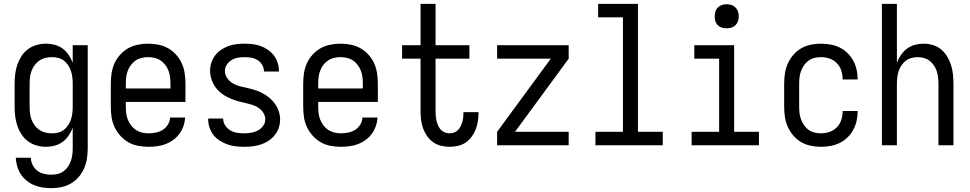

<svg xmlns="http://www.w3.org/2000/svg" viewBox="-20 -755 5040 998"><path d="M247 223Q224 223 201.5 219.5Q179 216 158 207.5Q137 199 119 184.5Q101 170 88.5 151Q76 132 69.5 110Q63 88 62 65H140Q141 85 149.5 102.5Q158 120 173.5 132Q189 144 208 148.5Q227 153 247 153Q264 153 280.5 149Q297 145 310.5 135Q324 125 333.5 111Q343 97 348.5 81Q354 65 356 48.5Q358 32 358 15V-91Q350 -70 337 -50.5Q324 -31 305.5 -17.5Q287 -4 264.5 2Q242 8 219 8Q194 8 169.5 1Q145 -6 125 -21Q105 -36 91.5 -57Q78 -78 70 -101.5Q62 -125 59 -150Q56 -175 56 -200V-320Q56 -345 59 -370Q62 -395 70 -418.5Q78 -442 91.5 -463Q105 -484 125 -499Q145 -514 169.5 -521Q194 -528 219 -528Q242 -528 264.5 -522Q287 -516 305.5 -502.5Q324 -489 337 -469.5Q350 -450 358 -429V-520H436V15Q436 42 432 68.5Q428 95 417.5 119.5Q407 144 389.5 164.5Q372 185 349 198.5Q326 212 299.5 217.5Q273 223 247 223ZM249 -62Q266 -62 282.5 -66Q299 -70 312 -80Q325 -90 334.5 -104.5Q344 -119 349 -134.5Q354 -150 356 -166.5Q358 -183 358 -200V-320Q358 -337 356 -353.5Q354 -370 349 -385.5Q344 -401 334.5 -415.5Q325 -430 312 -440Q299 -450 282.5 -454Q266 -458 249 -458Q232 -458 215.5 -454Q199 -450 185 -440.5Q171 -431 160.5 -417Q150 -403 144 -387Q138 -371 136 -354Q134 -337 134 -320V-200Q134 -183 136 -166Q138 -149 144 -133Q150 -117 160.5 -103Q171 -89 185 -79.5Q199 -70 215.5 -66Q232 -62 249 -62Z M752 8Q725 8 698 3Q671 -2 647.5 -15.5Q624 -29 605.5 -49.5Q587 -70 575.5 -94.5Q564 -119 560 -146Q556 -173 556 -200V-320Q556 -347 560 -374Q564 -401 575 -425.5Q586 -450 604.5 -470.5Q623 -491 646 -504Q669 -517 696 -522.5Q723 -528 750 -528Q777 -528 804 -522.5Q831 -517 854 -504Q877 -491 895.5 -470.5Q914 -450 925 -425.5Q936 -401 940 -374Q944 -347 944 -320V-225H634V-200Q634 -183 636 -166Q638 -149 644.5 -133Q651 -117 661.5 -103Q672 -89 686.5 -79.5Q701 -70 718 -66Q735 -62 752 -62Q771 -62 790.5 -66Q810 -70 826 -80Q842 -90 852.5 -107Q863 -124 864 -144H942Q941 -121 933.5 -99.5Q926 -78 912.5 -59.5Q899 -41 880.5 -27.5Q862 -14 841 -6Q820 2 797 5Q774 8 752 8ZM866 -295V-320Q866 -337 864 -354Q862 -371 856 -387Q850 -403 839.5 -417Q829 -431 815 -440.5Q801 -450 784 -454Q767 -458 750 -458Q733 -458 716 -454Q699 -450 685 -440.5Q671 -431 660.5 -417Q650 -403 644 -387Q638 -371 636 -354Q634 -337 634 -320V-295Z M1249 8Q1227 8 1205 5.5Q1183 3 1162 -4.5Q1141 -12 1122 -24Q1103 -36 1089.5 -53.5Q1076 -71 1069 -92.5Q1062 -114 1062 -136V-139H1140V-138Q1140 -119 1150.5 -103Q1161 -87 1177 -77.5Q1193 -68 1211.5 -65Q1230 -62 1249 -62Q1267 -62 1285.5 -65Q1304 -68 1320 -76.5Q1336 -85 1347.5 -100.5Q1359 -116 1359 -134Q1359 -152 1349.5 -167.5Q1340 -183 1326 -193Q1312 -203 1295.5 -208.5Q1279 -214 1262 -218Q1245 -222 1228.5 -226Q1212 -230 1195.5 -236Q1179 -242 1163.5 -249.5Q1148 -257 1134 -267.5Q1120 -278 1108.5 -291Q1097 -304 1089 -319.5Q1081 -335 1076.5 -352Q1072 -369 1072 -386Q1072 -408 1078.5 -428.5Q1085 -449 1098 -466.5Q1111 -484 1129 -496Q1147 -508 1167 -515.5Q1187 -523 1208.5 -525.5Q1230 -528 1251 -528Q1273 -528 1294 -525.5Q1315 -523 1335.5 -515.5Q1356 -508 1373.5 -495.5Q1391 -483 1404 -466Q1417 -449 1423.5 -428Q1430 -407 1430 -386V-383H1352V-384Q1352 -402 1343 -417.5Q1334 -433 1319 -442.5Q1304 -452 1286.5 -455Q1269 -458 1251 -458Q1234 -458 1216.5 -455Q1199 -452 1184 -443Q1169 -434 1159 -419Q1149 -404 1149 -386Q1149 -365 1162 -347.5Q1175 -330 1193 -320Q1211 -310 1231.5 -305.5Q1252 -301 1272.5 -296Q1293 -291 1312.5 -284.5Q1332 -278 1350 -267.5Q1368 -257 1384 -243.5Q1400 -230 1411.5 -212.5Q1423 -195 1429.5 -175Q1436 -155 1436 -134Q1436 -112 1429 -91Q1422 -70 1408 -52.5Q1394 -35 1375.5 -23Q1357 -11 1336 -4Q1315 3 1293 5.5Q1271 8 1249 8Z M1752 8Q1725 8 1698 3Q1671 -2 1647.5 -15.5Q1624 -29 1605.5 -49.5Q1587 -70 1575.5 -94.5Q1564 -119 1560 -146Q1556 -173 1556 -200V-320Q1556 -347 1560 -374Q1564 -401 1575 -425.5Q1586 -450 1604.5 -470.5Q1623 -491 1646 -504Q1669 -517 1696 -522.5Q1723 -528 1750 -528Q1777 -528 1804 -522.5Q1831 -517 1854 -504Q1877 -491 1895.5 -470.5Q1914 -450 1925 -425.5Q1936 -401 1940 -374Q1944 -347 1944 -320V-225H1634V-200Q1634 -183 1636 -166Q1638 -149 1644.5 -133Q1651 -117 1661.5 -103Q1672 -89 1686.5 -79.5Q1701 -70 1718 -66Q1735 -62 1752 -62Q1771 -62 1790.5 -66Q1810 -70 1826 -80Q1842 -90 1852.5 -107Q1863 -124 1864 -144H1942Q1941 -121 1933.5 -99.5Q1926 -78 1912.5 -59.5Q1899 -41 1880.5 -27.5Q1862 -14 1841 -6Q1820 2 1797 5Q1774 8 1752 8ZM1866 -295V-320Q1866 -337 1864 -354Q1862 -371 1856 -387Q1850 -403 1839.5 -417Q1829 -431 1815 -440.5Q1801 -450 1784 -454Q1767 -458 1750 -458Q1733 -458 1716 -454Q1699 -450 1685 -440.5Q1671 -431 1660.5 -417Q1650 -403 1644 -387Q1638 -371 1636 -354Q1634 -337 1634 -320V-295Z M2316 8Q2294 8 2271.5 2.5Q2249 -3 2230.5 -16.5Q2212 -30 2199 -49Q2186 -68 2178.5 -89.5Q2171 -111 2168.5 -133.5Q2166 -156 2166 -179V-450H2070V-520H2166V-735H2244V-520H2420V-450H2244V-179Q2244 -166 2245 -153Q2246 -140 2249 -127.5Q2252 -115 2257 -103Q2262 -91 2270.5 -81.5Q2279 -72 2291.5 -67Q2304 -62 2316 -62Q2328 -62 2339.5 -66Q2351 -70 2359.5 -78Q2368 -86 2373.5 -97Q2379 -108 2382.5 -119Q2386 -130 2387.5 -142Q2389 -154 2389 -166V-172H2467V-162Q2467 -141 2463 -119.5Q2459 -98 2451 -78.5Q2443 -59 2429.5 -41.5Q2416 -24 2398 -12.5Q2380 -1 2359 3.5Q2338 8 2316 8Z M2564 0V-70L2843 -450H2564V-520H2936V-450L2657 -70H2936V0Z M3075 0V-70H3218V-665H3089V-735H3296V-70H3425V0Z M3575 0V-70H3718V-450H3589V-520H3796V-70H3925V0ZM3757 -608Q3744 -608 3732 -611.5Q3720 -615 3711 -624Q3702 -633 3698.5 -645Q3695 -657 3695 -670Q3695 -683 3698.5 -695Q3702 -707 3711 -716Q3720 -725 3732 -729Q3744 -733 3757 -733Q3770 -733 3782 -729Q3794 -725 3803 -716Q3812 -707 3816 -695Q3820 -683 3820 -670Q3820 -657 3816 -645Q3812 -633 3803 -624Q3794 -615 3782 -611.5Q3770 -608 3757 -608Z M4247 8Q4221 8 4194 2.5Q4167 -3 4144 -16.5Q4121 -30 4103.5 -50.5Q4086 -71 4075 -95.5Q4064 -120 4060 -146.5Q4056 -173 4056 -200V-320Q4056 -347 4060 -373.5Q4064 -400 4075 -424.5Q4086 -449 4103.5 -469.5Q4121 -490 4144 -503.5Q4167 -517 4194 -522.5Q4221 -528 4247 -528Q4272 -528 4297 -523.5Q4322 -519 4344.5 -508Q4367 -497 4385 -479.5Q4403 -462 4415 -440Q4427 -418 4432.5 -393.5Q4438 -369 4438 -344V-342H4360V-343Q4360 -366 4353 -388Q4346 -410 4330 -426.5Q4314 -443 4292 -450.5Q4270 -458 4247 -458Q4230 -458 4213.5 -454Q4197 -450 4183 -440Q4169 -430 4159.5 -416Q4150 -402 4144 -386.5Q4138 -371 4136 -354Q4134 -337 4134 -320V-200Q4134 -183 4136 -166Q4138 -149 4144 -133.5Q4150 -118 4159.5 -104Q4169 -90 4183 -80Q4197 -70 4213.5 -66Q4230 -62 4247 -62Q4270 -62 4292 -69.5Q4314 -77 4330 -93.5Q4346 -110 4353 -132Q4360 -154 4360 -177V-178H4438V-176Q4438 -151 4432.5 -126.5Q4427 -102 4415 -80Q4403 -58 4385 -40.5Q4367 -23 4344.5 -12Q4322 -1 4297 3.5Q4272 8 4247 8Z M4564 0V-735H4642V-429Q4650 -450 4663 -469Q4676 -488 4694.5 -502Q4713 -516 4735.5 -522Q4758 -528 4780 -528Q4805 -528 4829 -521Q4853 -514 4871.5 -498.5Q4890 -483 4903 -461.5Q4916 -440 4923.5 -416.5Q4931 -393 4933.5 -368.5Q4936 -344 4936 -320V0H4858V-320Q4858 -337 4856 -353.5Q4854 -370 4849 -385.5Q4844 -401 4834.5 -415Q4825 -429 4812 -439Q4799 -449 4783 -453.5Q4767 -458 4750 -458Q4733 -458 4717 -453.5Q4701 -449 4688 -439Q4675 -429 4665.5 -415Q4656 -401 4651 -385.5Q4646 -370 4644 -353.5Q4642 -337 4642 -320V0Z"/></svg>

Font: Iosevka Web
Style: Regular
Weight: 400
Monospace: yes
Designer: Belleve Invis
Foundry: Belleve Invis
Version: Version 28.0.3; ttfautohint (v1.8.3)